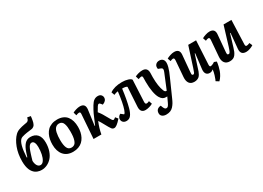

<svg xmlns="http://www.w3.org/2000/svg" viewBox="-18 -1715 3940 2880"><g transform="rotate(-30 1952.5 -275.0)"><path d="M236.8 14.2Q219.2 14.2 202.4 11.7Q185.5 9.3 165.5 1.7Q145.5 -5.9 128.7 -17.6Q111.8 -29.3 95.7 -49.3Q79.6 -69.3 68.1 -95.7Q56.6 -122.1 49.8 -160.2Q43 -198.2 43 -244.1Q43 -375.5 82.8 -479.5Q122.6 -583.5 183.1 -642.1Q198.7 -656.7 217.5 -668Q236.3 -679.2 262.7 -687Q289.1 -694.8 302.7 -698.5Q316.4 -702.1 350.1 -708Q383.8 -713.9 388.2 -714.8Q404.3 -717.8 414.6 -727.5Q424.8 -737.3 428.7 -746.8Q432.6 -756.3 437.5 -773.4Q438 -774.9 438 -775.4Q438 -775.9 438.5 -776.9Q439 -777.8 439 -778.8L496.1 -768.1Q493.2 -742.7 491.2 -730Q489.3 -717.3 485.4 -695.8Q481.4 -674.3 477.8 -663.3Q474.1 -652.3 467.3 -637.7Q460.4 -623 452.1 -615.5Q443.8 -607.9 432.1 -601.3Q420.4 -594.7 405.8 -592.8Q403.3 -592.3 368.2 -587.9Q333 -583.5 319.1 -581.3Q305.2 -579.1 278.1 -573.7Q251 -568.4 234.4 -562Q217.8 -555.7 208 -547.9Q143.6 -495.1 131.8 -261.2L141.1 -258.8L163.1 -328.1Q190.9 -413.6 230.5 -457.3Q270 -501 330.1 -501Q406.2 -501 449.2 -454.6Q492.2 -408.2 492.2 -313Q492.2 -235.4 470.7 -172.1Q449.2 -108.9 413.1 -68.8Q377 -28.8 331.5 -7.3Q286.1 14.2 236.8 14.2ZM305.2 -418Q295.4 -418 287.4 -414.8Q279.3 -411.6 271.2 -403.3Q263.2 -395 256.8 -386Q250.5 -377 242.7 -359.6Q234.9 -342.3 229 -326.7Q223.1 -311 214.4 -283.7Q205.6 -256.3 198.7 -233.9Q191.9 -211.4 181.2 -173.8Q182.6 -122.6 203.1 -90.3Q223.6 -58.1 256.8 -58.1Q289.6 -58.1 314 -95.2Q338.4 -132.3 350.1 -189Q361.8 -245.6 361.8 -311Q361.8 -357.4 347.9 -387.7Q334 -418 305.2 -418Z M562 -234.9Q562 -281.7 570.1 -323Q578.1 -364.3 596.7 -402.1Q615.2 -439.9 643.1 -467.3Q670.9 -494.6 713.6 -510.7Q756.3 -526.9 810.1 -526.9Q865.2 -526.9 907.5 -508.5Q949.7 -490.2 976.1 -456.3Q1002.4 -422.4 1015.6 -376.5Q1028.8 -330.6 1028.8 -273.9Q1028.8 -227.5 1020 -185.8Q1011.2 -144 991.9 -107.2Q972.7 -70.3 944.1 -43.5Q915.5 -16.6 873.8 -1.2Q832 14.2 780.8 14.2Q675.8 14.2 618.9 -52.7Q562 -119.6 562 -234.9ZM790 -53.2Q821.8 -53.2 843.3 -70.1Q864.7 -86.9 875.7 -119.4Q886.7 -151.9 890.9 -188.5Q895 -225.1 895 -274.9Q895 -318.8 891.1 -350.3Q887.2 -381.8 877.7 -408.2Q868.2 -434.6 849.6 -447.8Q831.1 -460.9 803.7 -460.9Q777.3 -460.9 757.6 -447.8Q737.8 -434.6 726.3 -413.8Q714.8 -393.1 708 -361.8Q701.2 -330.6 699 -300.8Q696.8 -271 696.8 -233.9Q696.8 -147 718 -100.1Q739.3 -53.2 790 -53.2Z M1251.5 -162.1 1258.3 -160.2Q1306.2 -276.9 1331.8 -331.1Q1357.4 -385.3 1390.6 -439.9Q1418.9 -487.3 1448.5 -507.1Q1478 -526.9 1513.7 -526.9Q1551.8 -526.9 1570.1 -505.9Q1588.4 -484.9 1588.4 -459Q1588.4 -431.2 1569.6 -409.7Q1550.8 -388.2 1516.6 -377L1501.5 -397Q1484.9 -418.9 1472.7 -418.9Q1456.1 -418.9 1441.4 -396Q1426.3 -374 1393.6 -315.9Q1396 -313 1403.8 -303.2Q1411.6 -293.5 1416 -287.4Q1420.4 -281.2 1428 -270.5Q1435.5 -259.8 1443.6 -246.3Q1451.7 -232.9 1460.4 -216.8Q1500.5 -143.1 1515.6 -120.6Q1530.8 -98.1 1540.5 -98.1Q1548.8 -98.1 1556.9 -103Q1564.9 -107.9 1581.5 -121.1L1615.2 -79.1Q1571.8 -29.8 1542.7 -7.8Q1513.7 14.2 1491.2 14.2Q1465.8 14.2 1448.5 -7.6Q1431.2 -29.3 1386.2 -112.8Q1362.8 -156.7 1334.5 -200.2Q1292 -100.1 1274.4 0H1138.7L1168.5 -417Q1169.4 -435.1 1164.3 -443.1Q1159.2 -451.2 1145.5 -451.2Q1128.4 -451.2 1093.3 -437L1077.6 -492.2Q1097.7 -503.9 1134.8 -515.4Q1171.9 -526.9 1203.6 -526.9Q1299.3 -526.9 1286.6 -424.8Z M1721.2 -471.2Q1800.8 -526.9 1932.1 -526.9Q1989.7 -526.9 2034.7 -512.5Q2079.6 -498 2091.3 -477.1L2073.2 -105Q2072.3 -83.5 2077.9 -73.2Q2083.5 -63 2098.1 -63Q2116.2 -63 2142.1 -76.2L2161.1 -21Q2135.3 -5.9 2099.1 4.2Q2063 14.2 2033.2 14.2Q1990.2 14.2 1969.2 -11.7Q1948.2 -37.6 1951.2 -87.9L1971.2 -422.9Q1963.4 -432.1 1939.7 -437Q1916 -441.9 1888.2 -440.9Q1866.2 -263.2 1832 -134.8Q1813.5 -64.5 1783.9 -25.1Q1754.4 14.2 1705.1 14.2Q1669.4 14.2 1648.2 -5.6Q1627 -25.4 1627 -57.1Q1627 -79.1 1640.4 -98.4Q1653.8 -117.7 1674.3 -127.9L1721.2 -90.8Q1738.3 -96.7 1755.4 -146Q1789.6 -243.7 1812 -438Q1775.9 -434.1 1741.2 -417Z M2466.3 57.1Q2447.8 100.1 2431.9 127.2Q2416 154.3 2393.1 179.7Q2370.1 205.1 2339.8 217Q2309.6 229 2270 229Q2228 229 2202.1 209.2Q2176.3 189.5 2176.3 157.2Q2176.3 117.2 2198.5 95.5Q2220.7 73.7 2261.2 70.8L2273.9 104Q2282.7 125 2292.5 136Q2302.2 147 2319.3 147Q2336.4 147 2348.9 132.3Q2361.3 117.7 2375 87.9L2416 0H2390.1Q2360.8 0 2339.6 -14.2Q2318.4 -28.3 2299.3 -59.1Q2273.4 -101.1 2259.3 -177.2Q2245.1 -253.4 2245.1 -349.1L2246.1 -424.8Q2246.1 -440.4 2241 -446.8Q2235.8 -453.1 2224.1 -453.1Q2214.4 -453.1 2173.3 -439.9L2157.2 -495.1Q2177.2 -506.3 2214.1 -516.6Q2251 -526.9 2284.2 -526.9Q2373 -526.9 2373 -435.1Q2373 -424.3 2372.1 -399.9Q2371.1 -375.5 2371.1 -359.9Q2371.1 -200.2 2408.2 -110.8Q2416.5 -90.8 2425.8 -84.5Q2435.1 -78.1 2447.3 -78.1H2451.2L2558.1 -337.9Q2568.4 -362.8 2568.6 -377.9Q2568.8 -393.1 2561 -400.9Q2553.2 -408.7 2535.2 -415L2500 -428.2Q2491.2 -474.6 2514.9 -500.7Q2538.6 -526.9 2578.1 -526.9Q2615.7 -526.9 2637.5 -504.6Q2659.2 -482.4 2659.2 -440.9Q2659.2 -412.1 2648.7 -373.8Q2638.2 -335.4 2627 -307.6Q2615.7 -279.8 2592.3 -226.1Z M2705.1 -487.8Q2726.1 -501 2765.4 -513.9Q2804.7 -526.9 2835.9 -526.9Q2930.7 -526.9 2922.9 -431.2L2897.9 -149.9Q2894 -109.4 2897.5 -100.1Q2902.3 -88.9 2918 -88.9Q2932.6 -88.9 2941.7 -107.4Q2950.7 -126 2968.3 -181.6Q2969.7 -187 2970.7 -189.9L3074.7 -513.2H3210.9L3189 -103Q3187.5 -66.9 3208 -66.9Q3219.7 -66.9 3244.9 -77.4Q3270 -87.9 3278.8 -98.1L3320.8 -82Q3320.3 -71.8 3317.9 -54.2Q3315.4 -36.6 3307.6 -2.7Q3299.8 31.2 3288.3 63.7Q3276.9 96.2 3255.1 132.6Q3233.4 168.9 3206.1 194.8L3156.7 164.1Q3161.1 155.3 3168.2 139.9Q3175.3 124.5 3189.2 79.6Q3203.1 34.7 3208 -7.8L3203.1 -8.8Q3181.6 14.2 3146 14.2Q3106.4 14.2 3086.4 -12.2Q3066.4 -38.6 3070.8 -87.9L3102.1 -351.1L3094.7 -353L3024.9 -138.2Q3016.1 -107.9 3008.5 -88.1Q3001 -68.4 2989.3 -47.1Q2977.5 -25.9 2963.4 -13.7Q2949.2 -1.5 2928.2 6.3Q2907.2 14.2 2880.9 14.2Q2820.8 14.2 2793.7 -24.2Q2766.6 -62.5 2772 -129.9L2793.9 -404.8Q2795.4 -425.8 2790.8 -437Q2786.1 -448.2 2771 -448.2Q2755.9 -448.2 2724.1 -434.1Z M3316.9 -487.8Q3337.9 -501 3377.2 -513.9Q3416.5 -526.9 3447.8 -526.9Q3542.5 -526.9 3534.7 -431.2L3509.8 -149.9Q3505.9 -118.2 3509.5 -103.5Q3513.2 -88.9 3531.7 -88.9Q3547.4 -88.9 3558.3 -109.9Q3569.3 -130.9 3587.9 -189.9L3686.5 -513.2H3822.8L3807.6 -99.1Q3806.6 -81.1 3811.8 -72Q3816.9 -63 3830.6 -63Q3849.6 -63 3882.8 -78.1L3904.8 -27.8Q3882.3 -12.2 3846.2 1Q3810.1 14.2 3777.8 14.2Q3680.7 14.2 3689.5 -87.9L3713.9 -351.1L3706.5 -353L3641.6 -138.2Q3630.9 -101.1 3620.1 -76.7Q3609.4 -52.2 3592.8 -29.8Q3576.2 -7.3 3551.8 3.4Q3527.3 14.2 3494.6 14.2Q3434.6 14.2 3406.2 -24.4Q3377.9 -63 3383.8 -129.9L3405.8 -404.8Q3407.2 -425.8 3402.6 -437Q3397.9 -448.2 3382.8 -448.2Q3367.2 -448.2 3335.4 -434.1Z"/></g></svg>

Font: Literata Book
Style: Bold Italic
Weight: 700
Italic angle: -3°
Designer: Latin by Veronika Burian and Jose Scaglione. Greek by Irene Vlachou. Cyrillic by Vera Evstafieva
Foundry: TypeTogether
Version: Version 1.003;PS 001.003;hotconv 1.0.88;makeotf.lib2.5.64775